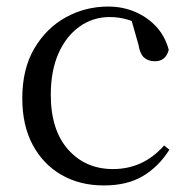

<svg xmlns="http://www.w3.org/2000/svg" viewBox="-20 -551 578 586"><path d="M297 15Q224 15 168 -17Q112 -49 80 -108.5Q48 -168 48 -251Q48 -341 85 -403.5Q122 -466 181.5 -498.5Q241 -531 310 -531Q355 -531 393 -514.5Q431 -498 457.5 -469Q484 -440 495 -399Q486 -364 453 -364Q432 -364 419.5 -375.5Q407 -387 403 -413L382 -487Q376 -489 370 -491Q343 -499 315 -499Q264 -499 223 -470Q182 -441 158.5 -388Q135 -335 135 -262Q135 -154 188 -94.5Q241 -35 325 -35Q370 -35 409 -52.5Q448 -70 481 -107L497 -94Q464 -42 416 -13.5Q368 15 297 15Z"/></svg>

Font: Early Summer Mincho
Style: Regular
Weight: 400
Designer: GuiWonder
Version: Version 1.002